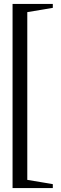

<svg xmlns="http://www.w3.org/2000/svg" viewBox="-20 -754 311 978"><path d="M44 204V-734H249V-714L88 -687L119 -715V185L88 157L249 184V204Z"/></svg>

Font: Platypi Light
Style: Regular
Weight: 300
Designer: David Sargent
Foundry: Bolt Cutter Type
Version: Version 1.200